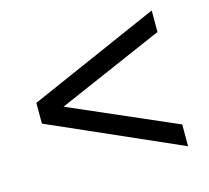

<svg xmlns="http://www.w3.org/2000/svg" viewBox="-80 -636 761 698"><g transform="rotate(-15 300.0 -287.5)"><path d="M546 -543V-462L146 -288L546 -114V-32L54 -249V-327Z"/></g></svg>

Font: Muli SemiBold
Style: Regular
Weight: 600
Designer: Vernon Adams
Foundry: Vernon Adams
Version: Version 2.000